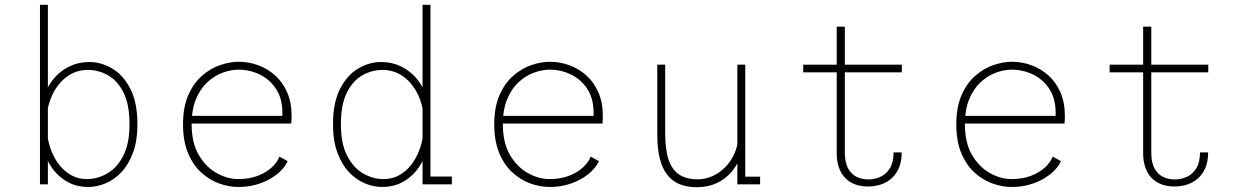

<svg xmlns="http://www.w3.org/2000/svg" viewBox="-20 -770 5220 802"><path d="M147 0V-750H180V-121V0ZM349 11Q303.5 11 267.8 -7.2Q232 -25.5 207 -55.8Q182 -86 169 -123.5Q156 -161 156 -199L178 -205Q182 -172 194.8 -139.5Q207.5 -107 228.2 -80.5Q249 -54 277.8 -38Q306.5 -22 343 -22Q387.5 -22 428.2 -45.5Q469 -69 495 -119.5Q521 -170 521 -251Q521 -333.5 496 -383.2Q471 -433 431.2 -455.5Q391.5 -478 347 -478Q310.5 -478 281.5 -463.2Q252.5 -448.5 231 -423.8Q209.5 -399 196.2 -368.5Q183 -338 178 -307L156 -312Q156 -348.5 170 -383.8Q184 -419 210 -447.8Q236 -476.5 272.5 -493.8Q309 -511 354 -511Q402 -511 448 -484.2Q494 -457.5 524 -400Q554 -342.5 554 -251Q554 -182.5 535.8 -132.8Q517.5 -83 487.5 -51.2Q457.5 -19.5 421.2 -4.2Q385 11 349 11Z M975.5 11Q937 11 896.5 -3.2Q856 -17.5 821.5 -48.5Q787 -79.5 765.8 -129.5Q744.5 -179.5 744.5 -251Q744.5 -322.5 766.5 -372.5Q788.5 -422.5 823.5 -453.2Q858.5 -484 899.2 -498Q940 -512 977.5 -512Q1019 -512 1058.5 -497.5Q1098 -483 1129.5 -454.8Q1161 -426.5 1179.5 -384.2Q1198 -342 1198 -286.5Q1198 -280 1197.8 -270.2Q1197.5 -260.5 1196.5 -254H769V-286H1159.5Q1159.5 -290.5 1159.5 -292.2Q1159.5 -294 1159.5 -298.5Q1159.5 -358.5 1133 -398.8Q1106.5 -439 1064.5 -459Q1022.5 -479 976.5 -479Q944.5 -479 910.2 -466.5Q876 -454 846.5 -427Q817 -400 798.8 -356.5Q780.5 -313 780.5 -251Q780.5 -173.5 810.2 -122.8Q840 -72 885 -47Q930 -22 975.5 -22Q1022 -22 1057.5 -36Q1093 -50 1116 -71.5Q1139 -93 1147 -116L1181.5 -97Q1174 -79 1156.2 -60Q1138.5 -41 1111.8 -25Q1085 -9 1050.8 1Q1016.5 11 975.5 11Z M1576 11Q1540 11 1503.8 -4.2Q1467.5 -19.5 1437.5 -51.2Q1407.5 -83 1389.2 -132.8Q1371 -182.5 1371 -251Q1371 -342.5 1401 -400Q1431 -457.5 1477 -484.2Q1523 -511 1571 -511Q1616 -511 1652.5 -493.8Q1689 -476.5 1715 -447.8Q1741 -419 1755 -383.8Q1769 -348.5 1769 -312L1747 -307Q1742 -338 1728.8 -368.5Q1715.5 -399 1694 -423.8Q1672.5 -448.5 1643.5 -463.2Q1614.5 -478 1578 -478Q1533.5 -478 1493.8 -455.5Q1454 -433 1429 -383.2Q1404 -333.5 1404 -251Q1404 -170 1430 -119.5Q1456 -69 1496.8 -45.5Q1537.5 -22 1582 -22Q1618.5 -22 1647.2 -38Q1676 -54 1696.8 -80.5Q1717.5 -107 1730.2 -139.5Q1743 -172 1747 -205L1769 -199Q1769 -161 1756 -123.5Q1743 -86 1718 -55.8Q1693 -25.5 1657.2 -7.2Q1621.5 11 1576 11ZM1778 -750V-17.5L1763 -32.5H1867.5V0H1745V-108V-750Z M2275.5 11Q2237 11 2196.5 -3.2Q2156 -17.5 2121.5 -48.5Q2087 -79.5 2065.8 -129.5Q2044.5 -179.5 2044.5 -251Q2044.5 -322.5 2066.5 -372.5Q2088.5 -422.5 2123.5 -453.2Q2158.5 -484 2199.2 -498Q2240 -512 2277.5 -512Q2319 -512 2358.5 -497.5Q2398 -483 2429.5 -454.8Q2461 -426.5 2479.5 -384.2Q2498 -342 2498 -286.5Q2498 -280 2497.8 -270.2Q2497.5 -260.5 2496.5 -254H2069V-286H2459.5Q2459.5 -290.5 2459.5 -292.2Q2459.5 -294 2459.5 -298.5Q2459.5 -358.5 2433 -398.8Q2406.5 -439 2364.5 -459Q2322.5 -479 2276.5 -479Q2244.5 -479 2210.2 -466.5Q2176 -454 2146.5 -427Q2117 -400 2098.8 -356.5Q2080.5 -313 2080.5 -251Q2080.5 -173.5 2110.2 -122.8Q2140 -72 2185 -47Q2230 -22 2275.5 -22Q2322 -22 2357.5 -36Q2393 -50 2416 -71.5Q2439 -93 2447 -116L2481.5 -97Q2474 -79 2456.2 -60Q2438.5 -41 2411.8 -25Q2385 -9 2350.8 1Q2316.5 11 2275.5 11Z M2890 12Q2850.5 12 2819.8 -0.2Q2789 -12.5 2768 -38.8Q2747 -65 2736.2 -107Q2725.5 -149 2725.5 -208V-500H2758.5V-213Q2758.5 -144.5 2773 -102.2Q2787.5 -60 2817.5 -40.5Q2847.5 -21 2894 -21Q2926 -21 2955.8 -34.2Q2985.5 -47.5 3009.2 -71.5Q3033 -95.5 3047.5 -127.8Q3062 -160 3063.5 -198H3087Q3087 -156.5 3073.8 -118.8Q3060.5 -81 3035.2 -51.5Q3010 -22 2973.5 -5Q2937 12 2890 12ZM3060 0V-90.5V-500H3093V-17L3078 -32H3155V0Z M3475 -131.5V-658.5H3509V-132.5Q3509 -92 3522 -67.5Q3535 -43 3557.2 -31.8Q3579.5 -20.5 3607 -20.5Q3635 -20.5 3659 -32Q3683 -43.5 3697.8 -68.2Q3712.5 -93 3712.5 -133.5H3746.5Q3746.5 -96 3735 -69Q3723.5 -42 3704 -24.8Q3684.5 -7.5 3659.2 0.8Q3634 9 3606 9Q3577 9 3553 0.5Q3529 -8 3511.5 -25.5Q3494 -43 3484.5 -69.5Q3475 -96 3475 -131.5ZM3335 -468V-500H3747V-468Z M4205.5 11Q4167 11 4126.5 -3.2Q4086 -17.5 4051.5 -48.5Q4017 -79.5 3995.8 -129.5Q3974.5 -179.5 3974.5 -251Q3974.5 -322.5 3996.5 -372.5Q4018.5 -422.5 4053.5 -453.2Q4088.5 -484 4129.2 -498Q4170 -512 4207.5 -512Q4249 -512 4288.5 -497.5Q4328 -483 4359.5 -454.8Q4391 -426.5 4409.5 -384.2Q4428 -342 4428 -286.5Q4428 -280 4427.8 -270.2Q4427.5 -260.5 4426.5 -254H3999V-286H4389.5Q4389.5 -290.5 4389.5 -292.2Q4389.5 -294 4389.5 -298.5Q4389.5 -358.5 4363 -398.8Q4336.5 -439 4294.5 -459Q4252.5 -479 4206.5 -479Q4174.5 -479 4140.2 -466.5Q4106 -454 4076.5 -427Q4047 -400 4028.8 -356.5Q4010.5 -313 4010.5 -251Q4010.5 -173.5 4040.2 -122.8Q4070 -72 4115 -47Q4160 -22 4205.5 -22Q4252 -22 4287.5 -36Q4323 -50 4346 -71.5Q4369 -93 4377 -116L4411.5 -97Q4404 -79 4386.2 -60Q4368.5 -41 4341.8 -25Q4315 -9 4280.8 1Q4246.5 11 4205.5 11Z M4755 -131.5V-658.5H4789V-132.5Q4789 -92 4802 -67.5Q4815 -43 4837.2 -31.8Q4859.5 -20.5 4887 -20.5Q4915 -20.5 4939 -32Q4963 -43.5 4977.8 -68.2Q4992.5 -93 4992.5 -133.5H5026.5Q5026.5 -96 5015 -69Q5003.5 -42 4984 -24.8Q4964.5 -7.5 4939.2 0.8Q4914 9 4886 9Q4857 9 4833 0.5Q4809 -8 4791.5 -25.5Q4774 -43 4764.5 -69.5Q4755 -96 4755 -131.5ZM4615 -468V-500H5027V-468Z"/></svg>

Font: Trispace Thin
Style: Regular
Weight: 100
Designer: Tyler Finck
Foundry: Etcetera Type Company
Version: Version 1.210